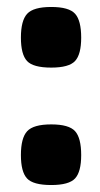

<svg xmlns="http://www.w3.org/2000/svg" viewBox="-20 -525 288 551"><path d="M127 -168Q178 -168 195.5 -148.5Q213 -129 213 -80Q213 -32 195.5 -13Q178 6 127 6Q75 6 57.5 -13Q40 -32 40 -80Q40 -129 58 -148.5Q76 -168 127 -168ZM127 -505Q178 -505 195.5 -485.5Q213 -466 213 -417Q213 -369 195.5 -350Q178 -331 127 -331Q75 -331 57.5 -350Q40 -369 40 -417Q40 -466 58 -485.5Q76 -505 127 -505Z"/></svg>

Font: Changa SemiBold
Style: Regular
Weight: 600
Designer: Eduardo Rodriguez Tunni
Foundry: Eduardo Rodriguez Tunni
Version: Version 2.002; ttfautohint (v1.5) -l 8 -r 50 -G 150 -x 14 -H